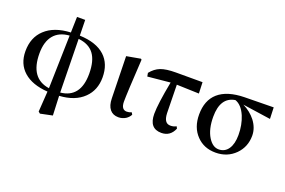

<svg xmlns="http://www.w3.org/2000/svg" viewBox="-114 -1099 2560 1722"><g transform="rotate(20 1166.0 -238.5)"><path d="M354 226 337 212 350 17Q201 7 120.5 -64.5Q40 -136 40 -257Q40 -388 123 -465Q209 -546 366 -553L370 -703H448L451 -554Q611 -548 693 -472Q771 -399 771 -271Q771 -149 693 -73Q611 8 461 17L469 202ZM460 -14Q647 -33 647 -260Q647 -384 599 -448.5Q551 -513 451 -523ZM352 -16 365 -523Q267 -516 216 -454.5Q165 -393 165 -281Q165 -43 352 -16Z M1025 16Q973 16 944 -19Q914 -55 913 -124L904 -523L1037 -547L1045 -540Q1025 -209 1025 -132Q1026 -57 1079 -57Q1101 -57 1124 -67L1135 -48Q1122 -22 1095 -4Q1063 16 1025 16Z M1435 16Q1318 16 1318 -124Q1318 -218 1360 -437L1145 -416L1139 -449Q1178 -498 1229 -518Q1281 -538 1373 -538H1628L1632 -431L1419 -438L1424 -168Q1426 -116 1444 -94Q1459 -73 1491 -73Q1520 -73 1545 -87L1555 -68Q1520 16 1435 16Z M1952 16Q1841 16 1771 -57Q1698 -132 1698 -256Q1698 -391 1779 -463Q1863 -537 2028 -540L2305 -544L2309 -435L2041 -474Q2114 -438 2161 -378Q2211 -312 2211 -239Q2211 -132 2139 -59Q2064 16 1952 16ZM2093 -203Q2093 -299 2060 -379Q2022 -467 1960 -488Q1824 -466 1824 -280Q1824 -162 1869 -89Q1911 -21 1969 -21Q2027 -21 2060 -69Q2093 -117 2093 -203Z"/></g></svg>

Font: GenRyuMin TW B
Style: Regular
Weight: 700
Version: Version 1.501;PS 1;hotconv 16.6.51;makeotf.lib2.5.65220